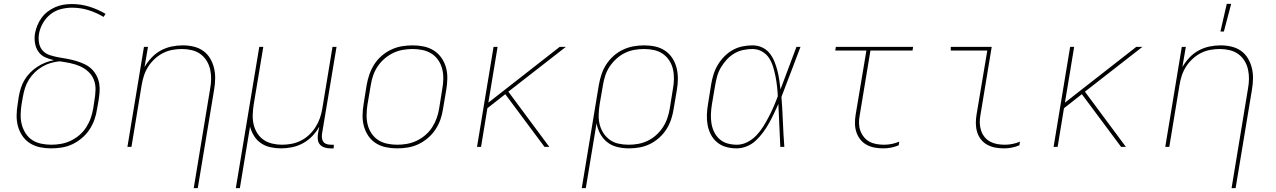

<svg xmlns="http://www.w3.org/2000/svg" viewBox="-20 -764 6640 999"><path d="M246 8Q216 8 187.5 2Q159 -4 135.5 -19Q112 -34 96.5 -57Q81 -80 73.5 -107Q66 -134 66.5 -164Q67 -194 72 -223L78 -263Q82 -285 89 -307Q96 -329 108.5 -349.5Q121 -370 138 -387Q155 -404 175 -417Q195 -430 217 -438.5Q239 -447 261 -451Q237 -456 215 -466Q193 -476 179.5 -495.5Q166 -515 162 -540Q158 -565 162 -590Q166 -611 174.5 -632Q183 -653 196.5 -671.5Q210 -690 228.5 -704Q247 -718 268 -727Q289 -736 310.5 -739.5Q332 -743 353 -743Q402 -743 446 -729Q490 -715 529 -692L519 -676Q482 -698 441 -711Q400 -724 354 -724Q326 -724 296.5 -716.5Q267 -709 243 -690Q219 -671 203.5 -644Q188 -617 183 -589Q179 -565 183 -541.5Q187 -518 201.5 -501.5Q216 -485 238.5 -477.5Q261 -470 283.5 -466Q306 -462 329 -458Q352 -454 374 -447.5Q396 -441 417 -431.5Q438 -422 454 -407.5Q470 -393 481 -373Q492 -353 496 -330.5Q500 -308 498 -284Q496 -260 492 -236L485 -197Q481 -169 471.5 -142Q462 -115 446 -90.5Q430 -66 406.5 -46Q383 -26 356.5 -13.5Q330 -1 301.5 3.5Q273 8 246 8ZM247 -11Q272 -11 297.5 -15.5Q323 -20 347.5 -31.5Q372 -43 393 -61Q414 -79 428.5 -101.5Q443 -124 452 -149.5Q461 -175 465 -200L471 -239Q476 -267 477 -295.5Q478 -324 468.5 -348.5Q459 -373 439.5 -391Q420 -409 396 -419.5Q372 -430 345.5 -435.5Q319 -441 291 -445Q268 -443 245 -436.5Q222 -430 200.5 -417.5Q179 -405 161 -387.5Q143 -370 130 -349Q117 -328 110 -305.5Q103 -283 99 -260L92 -220Q88 -194 87.5 -167Q87 -140 93.5 -115.5Q100 -91 113.5 -70Q127 -49 147.5 -35.5Q168 -22 194 -16.5Q220 -11 247 -11Z M988 215 1073 -300Q1078 -326 1078.5 -352Q1079 -378 1073.5 -402.5Q1068 -427 1055 -448Q1042 -469 1022.5 -483Q1003 -497 978 -503Q953 -509 927 -509Q903 -509 877.5 -504.5Q852 -500 828.5 -488Q805 -476 785 -457.5Q765 -439 751 -417Q737 -395 729 -370.5Q721 -346 717 -321L664 0H643L729 -520H750L732 -415Q747 -441 768.5 -464Q790 -487 817 -501.5Q844 -516 873 -522Q902 -528 931 -528Q960 -528 987.5 -521.5Q1015 -515 1037 -499.5Q1059 -484 1073 -460.5Q1087 -437 1093.5 -410.5Q1100 -384 1099.5 -355Q1099 -326 1094 -297L1009 215Z M1207 215 1329 -520H1350L1300 -220Q1296 -194 1295 -168Q1294 -142 1299.5 -117.5Q1305 -93 1318 -72Q1331 -51 1351 -37Q1371 -23 1396 -17Q1421 -11 1447 -11Q1471 -11 1496 -15.5Q1521 -20 1545 -32Q1569 -44 1588.5 -62.5Q1608 -81 1622 -103Q1636 -125 1644.5 -149.5Q1653 -174 1657 -199L1710 -520H1731L1655 -65Q1654 -54 1655.5 -43.5Q1657 -33 1663.5 -25Q1670 -17 1680.5 -14Q1691 -11 1702 -11H1717L1716 8H1698Q1683 8 1669 3.5Q1655 -1 1645.5 -11Q1636 -21 1634 -35.5Q1632 -50 1634 -65L1641 -105Q1627 -79 1605 -56Q1583 -33 1556 -18.5Q1529 -4 1500 2Q1471 8 1442 8Q1414 8 1387 2Q1360 -4 1338 -19Q1316 -34 1302 -56.5Q1288 -79 1281 -105L1228 215Z M2046 8Q2016 8 1987.5 2Q1959 -4 1935.5 -19Q1912 -34 1896.5 -57Q1881 -80 1873.5 -107Q1866 -134 1866.5 -164Q1867 -194 1872 -223L1888 -323Q1893 -351 1902.5 -378Q1912 -405 1928 -430Q1944 -455 1967 -474.5Q1990 -494 2017 -506.5Q2044 -519 2072 -523.5Q2100 -528 2127 -528Q2157 -528 2185.5 -522Q2214 -516 2237.5 -501Q2261 -486 2277 -463Q2293 -440 2300.5 -413Q2308 -386 2307.5 -356Q2307 -326 2302 -297L2285 -197Q2281 -169 2271.5 -142Q2262 -115 2245.5 -90Q2229 -65 2206 -45.5Q2183 -26 2156.5 -13.5Q2130 -1 2101.5 3.5Q2073 8 2046 8ZM2047 -11Q2072 -11 2097.5 -15.5Q2123 -20 2147.5 -31.5Q2172 -43 2193 -61Q2214 -79 2228.5 -101.5Q2243 -124 2252 -149Q2261 -174 2265 -200L2281 -300Q2286 -326 2286.5 -353Q2287 -380 2281 -404.5Q2275 -429 2261 -450Q2247 -471 2226 -484.5Q2205 -498 2179.5 -503.5Q2154 -509 2127 -509Q2102 -509 2076 -504.5Q2050 -500 2026 -488.5Q2002 -477 1981 -459Q1960 -441 1945 -418.5Q1930 -396 1921.5 -371Q1913 -346 1909 -320L1892 -220Q1888 -194 1887.5 -167Q1887 -140 1893 -115.5Q1899 -91 1913 -70Q1927 -49 1947.5 -35.5Q1968 -22 1994 -16.5Q2020 -11 2047 -11Z M2813 0 2609 -274 2516 -201 2483 0H2462L2548 -520H2569L2521 -230L2892 -520H2924L2625 -287L2838 0Z M3007 215 3096 -323Q3101 -351 3110 -378Q3119 -405 3135 -429.5Q3151 -454 3173 -473.5Q3195 -493 3221.5 -505.5Q3248 -518 3276 -523Q3304 -528 3331 -528Q3361 -528 3389 -522Q3417 -516 3440 -500.5Q3463 -485 3478 -462Q3493 -439 3500 -412Q3507 -385 3507 -355.5Q3507 -326 3502 -297L3485 -197Q3481 -170 3472 -143Q3463 -116 3447.5 -91.5Q3432 -67 3409.5 -47Q3387 -27 3361.5 -14.5Q3336 -2 3308 3Q3280 8 3253 8Q3222 8 3192.5 1Q3163 -6 3140.5 -23.5Q3118 -41 3103.5 -67Q3089 -93 3084 -123L3028 215ZM3251 -11Q3276 -11 3301 -15.5Q3326 -20 3350 -31.5Q3374 -43 3394.5 -61.5Q3415 -80 3429.5 -102.5Q3444 -125 3452.5 -150Q3461 -175 3465 -200L3481 -300Q3486 -326 3486.5 -352.5Q3487 -379 3481.5 -403.5Q3476 -428 3462.5 -449Q3449 -470 3428.5 -484Q3408 -498 3383 -503.5Q3358 -509 3331 -509Q3306 -509 3280.5 -504.5Q3255 -500 3231.5 -488.5Q3208 -477 3187.5 -458.5Q3167 -440 3152 -417.5Q3137 -395 3129 -370Q3121 -345 3117 -320L3100 -221Q3096 -195 3095 -168.5Q3094 -142 3100 -117.5Q3106 -93 3119.5 -72Q3133 -51 3153 -36.5Q3173 -22 3198.5 -16.5Q3224 -11 3251 -11Z M3813 8Q3785 8 3759 1Q3733 -6 3712.5 -22.5Q3692 -39 3679.5 -62.5Q3667 -86 3662 -112.5Q3657 -139 3658 -167Q3659 -195 3664 -223L3680 -323Q3684 -349 3692 -375Q3700 -401 3714 -425Q3728 -449 3748 -469.5Q3768 -490 3792 -503.5Q3816 -517 3842.5 -522.5Q3869 -528 3895 -528Q3922 -528 3945 -517.5Q3968 -507 3983.5 -488Q3999 -469 4008.5 -446Q4018 -423 4024.5 -398.5Q4031 -374 4034.5 -349Q4038 -324 4041 -299Q4062 -354 4082.5 -409.5Q4103 -465 4124 -520H4145Q4120 -455 4095.5 -389.5Q4071 -324 4046 -260Q4051 -195 4053.5 -130Q4056 -65 4061 0H4040Q4037 -56 4035 -111.5Q4033 -167 4030 -223Q4019 -198 4007 -173Q3995 -148 3981.5 -123.5Q3968 -99 3951 -76Q3934 -53 3913.5 -33.5Q3893 -14 3866.5 -3Q3840 8 3813 8ZM3814 -11Q3842 -11 3868.5 -24.5Q3895 -38 3915.5 -59.5Q3936 -81 3951.5 -106Q3967 -131 3980.5 -157Q3994 -183 4005.5 -209.5Q4017 -236 4027 -263Q4026 -289 4023 -315Q4020 -341 4015 -366.5Q4010 -392 4002.5 -416.5Q3995 -441 3981.5 -462Q3968 -483 3945 -496Q3922 -509 3895 -509Q3872 -509 3847.5 -504Q3823 -499 3801 -486Q3779 -473 3761.5 -454Q3744 -435 3731 -413Q3718 -391 3711.5 -367.5Q3705 -344 3701 -320L3684 -220Q3680 -195 3679 -170Q3678 -145 3682 -121Q3686 -97 3696.5 -76Q3707 -55 3724.5 -39.5Q3742 -24 3765.5 -17.5Q3789 -11 3814 -11Z M4576 8Q4553 8 4531 4Q4509 0 4489.5 -10.5Q4470 -21 4456.5 -38Q4443 -55 4436 -76Q4429 -97 4428.5 -120Q4428 -143 4432 -167L4488 -501H4326L4329 -520H4731L4728 -501H4509L4453 -163Q4449 -143 4449.5 -122.5Q4450 -102 4456.5 -84Q4463 -66 4475 -51Q4487 -36 4503.5 -27Q4520 -18 4540 -14.5Q4560 -11 4580 -11Q4600 -11 4620 -15Q4640 -19 4659 -27L4656 -8Q4637 0 4616.5 4Q4596 8 4576 8Z M5205 8Q5181 8 5159 4Q5137 0 5117.5 -10.5Q5098 -21 5084.5 -38Q5071 -55 5064.5 -76Q5058 -97 5057.5 -120Q5057 -143 5061 -167L5117 -501H4927V-520H5140L5081 -163Q5077 -143 5078 -122.5Q5079 -102 5085 -84Q5091 -66 5103 -51Q5115 -36 5132 -27Q5149 -18 5168.5 -14.5Q5188 -11 5209 -11Q5228 -11 5248 -15Q5268 -19 5287 -27L5284 -8Q5265 0 5244.5 4Q5224 8 5205 8Z M5813 0 5609 -274 5516 -201 5483 0H5462L5548 -520H5569L5521 -230L5892 -520H5924L5625 -287L5838 0Z M6388 215 6473 -300Q6478 -326 6478.5 -352Q6479 -378 6473.5 -402.5Q6468 -427 6455 -448Q6442 -469 6422.5 -483Q6403 -497 6378 -503Q6353 -509 6327 -509Q6303 -509 6277.5 -504.5Q6252 -500 6228.5 -488Q6205 -476 6185 -457.5Q6165 -439 6151 -417Q6137 -395 6129 -370.5Q6121 -346 6117 -321L6064 0H6043L6129 -520H6150L6132 -415Q6147 -441 6168.5 -464Q6190 -487 6217 -501.5Q6244 -516 6273 -522Q6302 -528 6331 -528Q6360 -528 6387.5 -521.5Q6415 -515 6437 -499.5Q6459 -484 6473 -460.5Q6487 -437 6493.5 -410.5Q6500 -384 6499.5 -355Q6499 -326 6494 -297L6409 215ZM6330 -600 6363 -744H6386L6348 -600Z"/></svg>

Font: Iosevka Thin Extended Oblique
Style: Regular
Weight: 100
Width: 7
Italic angle: -9°
Monospace: yes
Designer: Belleve Invis
Foundry: Belleve Invis
Version: Version 32.5.0; ttfautohint (v1.8.4)